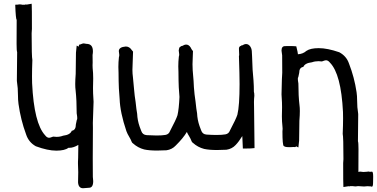

<svg xmlns="http://www.w3.org/2000/svg" viewBox="-20 -789 2018 1028"><path d="M424.8 218.8Q399.9 218.8 397.9 187L398.9 132.8Q398.9 110.8 397.5 88.4V77.6Q397.5 62.5 398.4 56.2L399.4 -13.2Q373 2.4 352.5 2.4L347.7 2Q326.2 17.6 281.7 17.6Q235.4 17.6 171.9 -5.9Q133.3 -27.3 119.6 -69.8Q90.8 -147.5 79.1 -232.4Q76.2 -252.9 76.2 -278.8Q76.2 -318.4 70.8 -351.6L70.3 -357.4Q70.8 -362.8 71.8 -509.8Q68.8 -517.1 68.8 -554.2L69.3 -683.6Q64.5 -683.6 61.5 -763.7Q77.1 -763.7 83 -765.6Q94.7 -765.6 98.6 -763.7H114.7Q117.2 -766.1 118.7 -766.1Q120.1 -766.1 121.6 -764.2L149.4 -769L149.9 -761.2Q150.9 -754.9 150.9 -633.8Q149.4 -621.1 149.4 -610.8Q149.4 -484.9 153.3 -467.8Q151.4 -418.5 151.4 -379.4Q151.4 -360.4 151.9 -343.8Q162.1 -128.4 221.7 -64.5Q231.4 -51.3 243.2 -51.3Q248.5 -51.3 264.6 -57.6Q273.9 -56.2 282.7 -56.2Q301.8 -56.2 317.9 -62.5Q356 -66.9 364.3 -88.9Q386.2 -91.8 386.2 -123Q388.7 -131.3 391.1 -146.5Q393.6 -148.4 393.6 -156.2Q393.6 -165 390.6 -182.1Q390.6 -252.4 384.8 -305.2Q382.8 -318.8 382.8 -338.9Q382.8 -361.3 385.3 -393.1L386.7 -506.8Q386.7 -511.7 390.6 -544.9Q393.6 -543.9 396 -542.2Q398.4 -540.5 400.9 -539.1L403.8 -549.8Q410.6 -550.8 416.7 -553.7Q422.9 -556.6 428.7 -556.6L442.9 -554.2Q477.5 -554.2 477.5 -514.2Q477.5 -505.4 475.6 -494.6L476.1 -454.1Q475.6 -452.1 475.6 -439.5Q475.6 -426.3 476.1 -424.3Q479 -398.9 479 -368.2L478 -316.9L478.5 -289.1Q481 -251 481 -244.1Q480 -207.5 477.1 -130.9L477.5 -103.5L476.6 56.2L477.1 158.2Q479 171.9 479 180.7Q479 216.3 456.5 216.3Z M821.3 17.1Q778.8 17.1 752 11.2Q718.3 2.4 692.4 -21Q687.5 -23.9 685.5 -28.8Q679.7 -43.9 671.1 -57.6Q662.6 -71.3 656.7 -86.9Q623 -187 620.6 -258.8Q615.2 -322.8 615.2 -355.5L614.7 -399.9Q613.8 -415.5 613.8 -430.7Q613.8 -456.5 616.7 -482.4Q618.7 -488.8 618.7 -494.6Q618.7 -501 617.4 -506.3Q616.2 -511.7 616.2 -515.1Q616.2 -537.1 653.3 -540Q672.9 -540 685.1 -521.5Q687.5 -518.1 692.4 -512.7L689 -415.5Q689 -395 691.9 -374Q695.3 -341.8 698 -308.8Q700.7 -275.9 706.1 -242.7Q707.5 -232.9 710.4 -205.1Q712.9 -185.5 714.4 -179.7Q715.8 -145 727.5 -111.3L736.3 -87.9Q743.2 -66.9 765.6 -65.4Q795.9 -63.5 818.4 -63.5Q848.1 -63.5 866 -66.7Q883.8 -69.8 890.1 -86.9Q922.9 -148.9 930.2 -171.9Q938 -205.1 940.9 -270Q936 -327.6 936 -358.4L935.5 -402.8Q934.6 -418.5 934.6 -433.6Q934.6 -459.5 937.5 -485.4Q939.5 -491.7 939.5 -497.6Q939.5 -503.9 938.2 -509.3Q937 -514.6 937 -518.1Q937 -522.5 938.5 -525.9Q939 -538.6 951.2 -541Q949.2 -541.5 949.2 -542Q949.2 -543 955.6 -543Q967.3 -550.3 977.1 -550.3Q990.7 -550.3 1000.5 -535.2Q1003.4 -530.3 1004.9 -526.9Q1006.3 -523.4 1013.2 -515.6L1010.7 -445.3L1011.7 -413.1Q1018.1 -341.8 1018.1 -323.2Q1021 -282.7 1026.9 -245.6Q1028.3 -235.8 1031.2 -208Q1033.7 -188.5 1035.2 -182.6Q1036.6 -147.9 1048.3 -114.3L1057.1 -90.8Q1064 -69.8 1086.4 -68.4Q1116.7 -66.4 1139.2 -66.4Q1168.9 -66.4 1186.8 -69.6Q1204.6 -72.8 1210.9 -89.8Q1243.7 -151.9 1251 -174.8Q1262.7 -223.1 1262.7 -338.9Q1262.7 -384.8 1259.3 -488.8Q1260.7 -491.2 1260.7 -494.1L1259.3 -528.3Q1259.3 -541.5 1272 -543.9Q1270 -544.4 1270 -544.9Q1270 -545.9 1276.4 -545.9Q1288.1 -553.2 1297.9 -553.2Q1311.5 -553.2 1321.3 -538.1Q1327.6 -527.3 1328.1 -516.6Q1328.1 -502.4 1329.6 -488.3Q1330.6 -482.9 1332.5 -416Q1338.9 -344.7 1338.9 -328.4Q1338.9 -312 1339.4 -297.9Q1341.8 -290.5 1341.8 -276.4Q1339.8 -258.3 1339.8 -242.7L1340.3 -213.9Q1340.3 -181.6 1342.8 3.9Q1326.7 6.3 1292.5 6.3H1280.3Q1278.3 -26.4 1277.3 -60.5Q1258.8 -30.3 1241.7 -12.7Q1222.2 8.3 1192.4 12.7Q1165 14.2 1142.1 14.2Q1099.6 14.2 1072.8 8.3Q1039.1 -0.5 1013.2 -23.9Q1008.3 -26.9 1006.3 -31.7Q1000.5 -46.9 992.2 -60.5Q985.4 -70.8 980.5 -82.5Q960.9 -49.3 920.9 -9.8Q901.4 11.2 871.6 15.6Q844.2 17.1 821.3 17.1Z M1818.8 212.4Q1818.8 208.5 1818.4 205.1Q1817.4 199.2 1817.4 84.5Q1818.8 72.8 1818.8 63Q1818.8 -56.2 1814.9 -72.3Q1816.9 -119.1 1816.9 -155.8Q1816.9 -173.8 1816.4 -189.5Q1806.2 -393.1 1746.6 -453.6Q1736.8 -466.3 1725.1 -466.3Q1719.7 -466.3 1703.6 -460Q1694.3 -461.4 1685.5 -461.4Q1666.5 -461.4 1650.4 -455.6Q1612.3 -451.2 1604 -430.7Q1582 -427.7 1582 -398.9Q1579.6 -390.6 1577.1 -376Q1574.7 -374.5 1574.7 -366.7Q1574.7 -358.4 1577.6 -342.3Q1577.6 -275.9 1583.5 -226.1Q1585.4 -213.4 1585.4 -194.3Q1585.4 -172.9 1583 -143.1L1581.5 -35.6Q1581.5 -30.8 1577.6 0.5Q1574.7 -0.5 1572 -2.2Q1569.3 -3.9 1565.9 -5.4Q1562 -1.5 1559.6 -1.5Q1556.2 -2 1551.3 -2Q1546.4 -2 1542.7 -1.5Q1539.1 -1 1532.7 -1Q1526.4 -1 1516.6 -1.5Q1506.8 -2 1499.5 -6.8Q1492.2 -11.7 1492.2 -85.4Q1493.2 -92.3 1493.2 -99.6Q1493.2 -106.4 1492.2 -113.3Q1489.3 -137.7 1489.3 -166.5L1490.2 -214.8L1489.7 -241.2Q1487.3 -277.3 1487.3 -283.7L1489.3 -364.7Q1491.2 -385.3 1491.2 -399.9L1490.7 -492.7L1487.3 -518.1Q1487.3 -542 1505.9 -542L1524.4 -542.5Q1554.7 -542.5 1566.4 -541Q1575.2 -505.4 1575.2 -498.5Q1602.1 -500 1620.6 -516.6Q1642.1 -531.2 1686.5 -531.2Q1732.9 -531.2 1796.4 -509.3Q1835 -488.8 1848.6 -448.7Q1877.4 -375 1889.2 -294.9Q1892.1 -275.4 1892.1 -251Q1892.1 -213.9 1897.5 -182.1L1897.9 -176.8Q1897.5 -171.9 1896.5 -32.7Q1899.4 -25.9 1899.4 9.3L1898.9 131.8Q1903.8 129.9 1909.7 129.9L1925.3 131.8Q1935.5 131.8 1946.3 130.4Q1947.8 129.4 1950.7 129.4H1952.6Q1957 130.9 1961.4 130.9L1972.2 129.9Q1978 131.8 1978 156.7L1977.5 188.5Q1977.5 210.9 1970.7 210.9Q1968.8 210.9 1966.3 209L1946.3 208L1929.7 209.5L1897 207.5Q1891.1 207.5 1885.3 209Q1873.5 209 1869.6 207.5H1853.5Q1851.1 209.5 1849.6 209.5Q1848.1 209.5 1846.7 208Z"/></svg>

Font: Kurland
Style: Regular
Weight: 400
Designer: GGBot
Version: 0.22